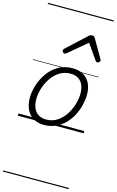

<svg xmlns="http://www.w3.org/2000/svg" viewBox="-210 -1085 1009 1660"><g transform="rotate(15 294.5 -255.0)"><path d="M238 19Q181 19 141 -5.5Q101 -30 80.5 -74.5Q60 -119 60 -177Q60 -232 79 -291.5Q98 -351 134.5 -403Q171 -455 226 -487Q281 -519 354 -519Q410 -519 450 -495.5Q490 -472 510.5 -429.5Q531 -387 531 -330Q531 -288 520 -240.5Q509 -193 486 -146.5Q463 -100 427.5 -63Q392 -26 344.5 -3.5Q297 19 238 19ZM243 -31Q300 -31 343 -59.5Q386 -88 415 -132.5Q444 -177 459 -228Q474 -279 474 -324Q474 -369 459.5 -401.5Q445 -434 417 -451.5Q389 -469 348 -469Q293 -469 249.5 -441.5Q206 -414 176.5 -369.5Q147 -325 132 -275Q117 -225 117 -180Q117 -135 131.5 -101Q146 -67 174.5 -49Q203 -31 243 -31ZM251 -623Q242 -623 235.5 -630Q229 -637 229 -645Q229 -650 231 -654Q233 -658 237 -662L413 -825Q420 -832 427.5 -834.5Q435 -837 443 -837Q450 -837 456 -834Q462 -831 467 -824L562 -660Q565 -655 566.5 -651.5Q568 -648 568 -644Q568 -635 559 -629Q550 -623 543 -623Q537 -623 533 -626Q529 -629 526 -634L432 -769L272 -634Q265 -629 260.5 -626Q256 -623 251 -623ZM0 490H589V500H0ZM0 -20H589V0H0ZM0 -505H589V-500H0ZM0 -1010H589V-1000H0Z"/></g></svg>

Font: Playwrite AU QLD Guides
Style: Regular
Weight: 400
Designer: Veronika Burian, José Scaglione
Foundry: TypeTogether
Version: Version 1.003